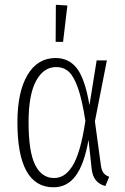

<svg xmlns="http://www.w3.org/2000/svg" viewBox="-20 -776 525 807"><path d="M214.8 -755.9 263.2 -752.9 245.1 -600.1H213.9ZM213.9 -532.2Q270 -532.2 303.7 -488Q337.4 -443.8 356 -334L386.2 -522H429.2L378.9 -266.1L403.8 -83Q406.7 -59.6 415.3 -48.8Q423.8 -38.1 439 -33.2L422.9 5.9Q371.1 -7.3 365.2 -66.9L352.1 -188Q334 -85.4 298.1 -37.1Q262.2 11.2 205.1 11.2Q53.2 11.2 53.2 -262.2Q53.2 -389.2 95.5 -460.7Q137.7 -532.2 213.9 -532.2ZM215.8 -494.1Q163.1 -494.1 131.6 -436Q100.1 -377.9 100.1 -262.2Q100.1 -138.2 127.7 -83Q155.3 -27.8 207 -27.8Q229 -27.8 247.3 -38.8Q265.6 -49.8 283 -75.9Q300.3 -102.1 314.5 -150.4Q328.6 -198.7 338.9 -268.1Q325.2 -356 307.9 -405.5Q290.5 -455.1 269 -474.6Q247.6 -494.1 215.8 -494.1Z"/></svg>

Font: Fira Sans Compressed ExtraLight
Style: Regular
Weight: 250
Width: 1
Designer: Carrois Corporate & Edenspiekermann AG
Foundry: Carrois Corporate GbR & Edenspiekermann AG
Version: Version 4.203;PS 004.203;hotconv 1.0.88;makeotf.lib2.5.64775